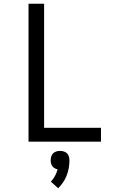

<svg xmlns="http://www.w3.org/2000/svg" viewBox="-20 -755 640 1023"><path d="M132 0V-735H215V-74H518V0ZM290 248 251 213Q264 199 273 182.5Q282 166 287 147Q279 146 271.5 141.5Q264 137 259 130.5Q254 124 252 115.5Q250 107 250 99Q250 89 253 79Q256 69 263 62Q270 55 280 52Q290 49 300 49Q310 49 320 52Q330 55 337 62Q344 69 347 79Q350 89 350 99Q350 119 346.5 139.5Q343 160 335.5 179.5Q328 199 316.5 216Q305 233 290 248Z"/></svg>

Font: Iosevka Aile
Style: Regular
Weight: 400
Designer: Belleve Invis
Foundry: Belleve Invis
Version: Version 28.0.1; ttfautohint (v1.8.4)